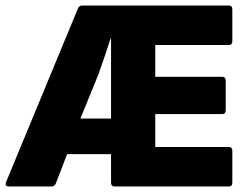

<svg xmlns="http://www.w3.org/2000/svg" viewBox="-25 -675 907 695"><path d="M8 0Q-9 0 -3 -16L257 -644Q261 -655 273 -655H803Q816 -655 816 -641V-526Q816 -512 803 -512H537V-397H779Q792 -397 792 -383V-276Q792 -262 779 -262H537V-143H803Q816 -143 816 -129V-14Q816 0 803 0H390Q377 0 377 -14V-117H218L177 -11Q173 0 161 0ZM266 -246H377V-407Q377 -439 377 -470.5Q377 -502 377 -535H375Q364 -501 353.5 -469.5Q343 -438 331 -405Z"/></svg>

Font: Sofia Sans Black
Style: Regular
Weight: 900
Designer: Botio Nikoltchev, Ani Petrova
Foundry: lettersoup
Version: Version 4.100; ttfautohint (v1.8.3)